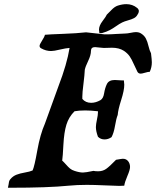

<svg xmlns="http://www.w3.org/2000/svg" viewBox="-20 -882 741 912"><path d="M463.9 -724.6Q463.9 -724.6 452.1 -724.6Q452.1 -724.6 450.2 -741.2Q450.2 -759.8 467.3 -782.2Q484.4 -804.7 487.3 -812.5Q492.2 -816.4 508.3 -833.5Q524.4 -850.6 540 -855.5Q561.5 -862.3 580.1 -862.3Q609.4 -862.3 630.9 -844.7Q632.8 -843.8 634.3 -841.8Q635.7 -839.8 636.7 -838.4Q637.7 -836.9 638.2 -835.4Q638.7 -834 639.2 -832.5Q639.6 -831.1 639.6 -830.1Q639.6 -827.1 638.7 -823.7Q637.7 -820.3 636.7 -818.4Q635.7 -816.4 633.8 -813.5Q627.9 -801.8 616.7 -795.9Q605.5 -790 587.9 -785.2Q570.3 -780.3 560.5 -775.4Q546.9 -768.6 531.7 -757.8Q516.6 -747.1 502 -739.3Q487.3 -731.4 463.9 -724.6ZM17.6 9.8Q19.5 3.9 20.5 -4.4Q21.5 -12.7 22.9 -19Q24.4 -25.4 29.3 -31.2Q42 -45.9 58.6 -52.2Q75.2 -58.6 98.1 -62.5Q121.1 -66.4 134.8 -72.3Q143.6 -90.8 157.2 -167.5Q170.9 -244.1 193.4 -294.9L257.8 -472.7Q297.9 -577.1 310.5 -654.3Q293 -653.3 264.6 -646.5Q236.3 -639.6 222.7 -639.6Q198.2 -639.6 175.8 -652.3Q168 -656.2 168 -664.1Q168 -670.9 179.7 -689Q191.4 -707 193.4 -716.8Q213.9 -718.8 279.8 -721.2Q345.7 -723.6 388.7 -728.5Q473.6 -718.8 476.6 -718.8H488.3Q505.9 -718.8 532.7 -720.7Q559.6 -722.7 574.2 -722.7Q584 -722.7 600.6 -726.1Q617.2 -729.5 625 -729.5Q640.6 -729.5 650.4 -722.7Q666 -712.9 673.3 -698.2Q680.7 -683.6 685.5 -662.6Q690.4 -641.6 697.3 -628.9Q701.2 -597.7 701.2 -585.9Q701.2 -562.5 691.4 -541Q683.6 -541 668.9 -536.6Q654.3 -532.2 648.4 -532.2Q637.7 -532.2 632.8 -541Q626 -553.7 615.7 -577.1Q605.5 -600.6 595.7 -614.7Q585.9 -628.9 568.4 -640.6Q545.9 -655.3 511.7 -655.3Q505.9 -655.3 493.7 -654.8Q481.4 -654.3 474.6 -654.3H472.7Q465.8 -654.3 451.7 -656.2Q437.5 -658.2 431.6 -658.2Q412.1 -658.2 412.1 -640.6Q412.1 -620.1 398.9 -592.8Q385.7 -565.4 382.8 -550.8Q381.8 -526.4 376.5 -484.4Q371.1 -442.4 371.1 -423.8V-412.1Q386.7 -393.6 413.1 -393.6Q434.6 -393.6 457 -406.2Q470.7 -414.1 474.6 -439Q478.5 -463.9 487.8 -482.9Q497.1 -502 525.4 -502Q531.2 -502 543 -501Q554.7 -500 561.5 -500H568.4Q570.3 -486.3 570.3 -479.5Q570.3 -453.1 555.7 -407.2Q541 -361.3 539.1 -335.9Q532.2 -319.3 526.4 -284.7Q520.5 -250 509.8 -230.5Q494.1 -219.7 476.6 -219.7Q458 -219.7 445.3 -232.4Q435.5 -258.8 435.5 -278.3Q435.5 -291 440.4 -313.5Q445.3 -335.9 445.3 -348.6V-353.5Q410.2 -357.4 384.8 -357.4Q354.5 -357.4 334 -353.5Q306.6 -326.2 295.4 -289.6Q284.2 -252.9 281.2 -195.3Q278.3 -137.7 275.4 -119.1Q283.2 -112.3 293.5 -100.6Q303.7 -88.9 312.5 -81.5Q321.3 -74.2 334 -70.3Q357.4 -62.5 374 -62.5Q386.7 -62.5 423.8 -70.3Q432.6 -68.4 446.3 -68.4Q467.8 -68.4 483.9 -79.6Q500 -90.8 531.2 -123Q558.6 -127.9 563.5 -127.9Q579.1 -127.9 587.9 -117.2Q597.7 -105.5 597.7 -88.9Q597.7 -75.2 585 -45.9Q572.3 -16.6 570.3 0Q563.5 1 546.9 1Q530.3 1 478 -1.5Q425.8 -3.9 392.6 -3.9Q345.7 -3.9 306.6 0Q208 9.8 29.3 9.8Z"/></svg>

Font: Essays1743
Style: Italic
Weight: 500
Italic angle: -10°
Designer: Based on the typeface in a 1743 English translation of the essays of Montaigne.  PostScript/TrueType font designed by Jo
Version: Version 002.100